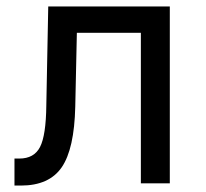

<svg xmlns="http://www.w3.org/2000/svg" viewBox="-20 -570 640 597"><path d="M25 7V-77H40Q86 -77 104.5 -113Q123 -149 124 -242L130 -550H508V0H418V-468H219L214 -238Q211 -107 172 -50Q133 7 45 7Z"/></svg>

Font: JetBrainsMonoNL NF
Style: Regular
Weight: 400
Designer: Philipp Nurullin, Konstantin Bulenkov
Foundry: JetBrains
Version: Version 2.304; ttfautohint (v1.8.4.7-5d5b);Nerd Fonts 3.2.1